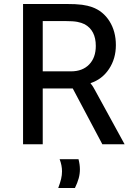

<svg xmlns="http://www.w3.org/2000/svg" viewBox="-20 -726 681 966"><path d="M444 -690Q499 -670 531 -619Q563 -568 563 -499Q563 -431 528.5 -379Q494 -327 436 -308V-306Q438 -304 443.5 -296.5Q449 -289 457 -274L607 0H495L346 -281H195V0H96V-706H312Q364 -706 393 -702Q422 -698 444 -690ZM195 -620V-367H337Q395 -367 428.5 -401.5Q462 -436 462 -495Q462 -573 406 -604Q390 -612 369 -616Q348 -620 309 -620ZM382 126Q382 149 376 171Q370 193 357 220H273Q283 193 287.5 174Q292 155 292 136Q292 106 280 75H375Q382 102 382 126Z"/></svg>

Font: Museo Sans Medium
Style: Regular
Weight: 500
Designer: Jos Buivenga
Foundry: Jos Buivenga & Rosetta Type Foundry (extension, remastering)
Version: Version 3.600;PS 1.000;hotconv 1.0.88;makeotf.lib2.5.647800;